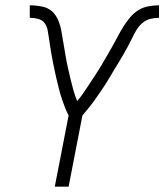

<svg xmlns="http://www.w3.org/2000/svg" viewBox="-20 -702 618 722"><path d="M186 0 238 -268Q231 -281 225.5 -295Q220 -309 215 -323Q210 -337 206 -351.5Q202 -366 198.5 -380.5Q195 -395 191.5 -409.5Q188 -424 185 -439Q182 -454 179 -468.5Q176 -483 173.5 -498Q171 -513 168.5 -528.5Q166 -544 164 -559Q162 -574 159 -589Q156 -604 147.5 -615.5Q139 -627 123.5 -631Q108 -635 92 -635V-682Q115 -682 138 -677.5Q161 -673 176.5 -658.5Q192 -644 200 -623.5Q208 -603 211.5 -581Q215 -559 219 -537Q223 -515 226.5 -493Q230 -471 235 -449Q240 -427 245 -405.5Q250 -384 256 -363Q262 -342 270 -322Q284 -338 295.5 -355Q307 -372 318.5 -389.5Q330 -407 341.5 -424.5Q353 -442 363.5 -460Q374 -478 384.5 -496Q395 -514 405 -532Q415 -550 424.5 -568Q434 -586 445 -603.5Q456 -621 470 -637.5Q484 -654 501.5 -664.5Q519 -675 539 -678.5Q559 -682 578 -682V-635Q562 -635 545.5 -631Q529 -627 515.5 -615.5Q502 -604 493 -589Q484 -574 477 -559Q470 -544 461.5 -528.5Q453 -513 444.5 -498Q436 -483 427 -468.5Q418 -454 409 -439Q400 -424 391.5 -409.5Q383 -395 373.5 -380.5Q364 -366 354 -351.5Q344 -337 334 -323Q324 -309 312.5 -295Q301 -281 290 -268L238 0Z"/></svg>

Font: Lode Dark Term
Style: Italic
Weight: 400
Italic angle: -11°
Monospace: yes
Designer: Belleve Invis
Foundry: Belleve Invis
Version: Version 29.2.0